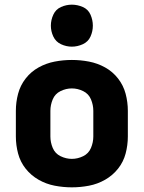

<svg xmlns="http://www.w3.org/2000/svg" viewBox="-20 -795 616 823"><path d="M288 8Q325 8 361.5 1Q398 -6 430.5 -24.5Q463 -43 486 -72Q509 -101 518.5 -137Q528 -173 528 -210V-320Q528 -357 518.5 -393Q509 -429 486 -458.5Q463 -488 430.5 -506Q398 -524 361.5 -531Q325 -538 288 -538Q251 -538 214.5 -531Q178 -524 145.5 -506Q113 -488 90 -458.5Q67 -429 57.5 -393Q48 -357 48 -320V-210Q48 -173 57.5 -137Q67 -101 90 -72Q113 -43 145.5 -24.5Q178 -6 214.5 1Q251 8 288 8ZM288 -114Q263 -114 239.5 -125.5Q216 -137 206 -161Q196 -185 196 -210V-320Q196 -345 206 -369Q216 -393 239.5 -404.5Q263 -416 288 -416Q313 -416 336.5 -404.5Q360 -393 370 -369Q380 -345 380 -320V-210Q380 -185 370 -161Q360 -137 336.5 -125.5Q313 -114 288 -114ZM288 -595Q312 -595 335 -605.5Q358 -616 368 -638.5Q378 -661 378 -685Q378 -709 368 -732Q358 -755 335 -765Q312 -775 288 -775Q264 -775 241.5 -765Q219 -755 208.5 -732Q198 -709 198 -685Q198 -661 208.5 -638.5Q219 -616 241.5 -605.5Q264 -595 288 -595Z"/></svg>

Font: Iosevka Sparkle Heavy
Style: Regular
Weight: 900
Designer: Belleve Invis
Foundry: Belleve Invis
Version: Version 4.5.0; ttfautohint (v1.8.3)